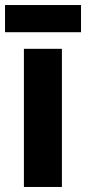

<svg xmlns="http://www.w3.org/2000/svg" viewBox="-34 -743 342 763"><path d="M212 0H61V-549H212ZM288 -723V-615H-14V-723Z"/></svg>

Font: Noto Sans Kannada Condensed ExtraBold
Style: Regular
Weight: 800
Width: 3
Designer: Jelle Bosma - Monotype Design Team
Foundry: Monotype Imaging Inc.
Version: Version 2.005; ttfautohint (v1.8.4.7-5d5b)